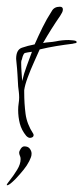

<svg xmlns="http://www.w3.org/2000/svg" viewBox="-28 -376 248 571"><path d="M61 34Q56 34 50 28Q36 11 31 -8.5Q26 -28 26 -49Q26 -59 27.5 -68.5Q29 -78 29 -86Q29 -94 28 -102.5Q27 -111 26 -119Q25 -136 24 -154Q23 -172 21 -190Q21 -193 20.5 -195.5Q20 -198 20 -201Q20 -228 37 -234Q54 -240 75 -244Q86 -269 98.5 -294.5Q111 -320 126 -343Q133 -356 150 -356Q159 -356 159 -348Q159 -343 156.5 -338.5Q154 -334 151 -329Q124 -290 100 -248Q110 -250 118.5 -250.5Q127 -251 138 -253Q147 -255 157 -256Q167 -257 176 -257Q178 -257 189 -256Q200 -255 200 -251Q200 -248 195.5 -247.5Q191 -247 189 -246Q164 -243 139.5 -239Q115 -235 90 -229Q84 -215 73.5 -192Q63 -169 54.5 -146Q46 -123 44 -108V-102Q44 -68 48 -37.5Q52 -7 71 22Q71 23 71.5 23.5Q72 24 72 25Q72 30 68.5 32Q65 34 61 34ZM38 -135Q43 -157 51 -178.5Q59 -200 67 -222Q52 -220 46.5 -218.5Q41 -217 37 -199Q35 -196 35 -190Q35 -176 36 -162.5Q37 -149 38 -135ZM-7.1 175 -8 174.3Q-8 171.5 2.3 158.7Q12.6 145.8 22.9 129Q33.3 112.3 33.3 97Q33.3 91.4 31.1 86.9Q29 82.3 29 78.2Q29 73.3 33.7 66.3Q38.4 59.3 44.4 59.3Q55.6 59.3 60.7 66.3Q65.9 73.3 65.9 80.9Q65.9 87.2 63.7 92.4Q61.6 97.7 59 103.2Q52.2 116.5 42.3 128.7Q32.4 140.9 22.1 152Q18.7 156.2 8.3 165.6Q-2 175 -7.1 175Z"/></svg>

Font: Fuggles
Style: Regular
Weight: 400
Designer: Rob Leuschke
Foundry: Robert E. Leuschke
Version: Version 1.100; ttfautohint (v1.8.3)